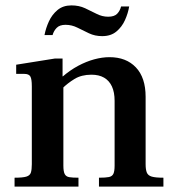

<svg xmlns="http://www.w3.org/2000/svg" viewBox="-20 -692 656 712"><path d="M347 0V-33Q372 -33 384 -35.5Q396 -38 400.5 -47.5Q405 -57 405 -78V-318Q405 -350 395 -371.5Q385 -393 366 -404Q347 -415 319 -415Q282 -415 256 -399Q230 -383 211 -364V-407Q240 -432 270 -448Q300 -464 329.5 -472Q359 -480 386 -480Q448 -480 484 -442Q520 -404 520 -333V-83Q520 -63 524.5 -52Q529 -41 543 -37Q557 -33 586 -33V0ZM34 0V-33Q64 -33 77.5 -37Q91 -41 94.5 -52Q98 -63 98 -83V-372Q98 -399 92.5 -408.5Q87 -418 70 -418H40V-452L184 -475H212V-409H215V-78Q215 -56 220 -46.5Q225 -37 237 -35Q249 -33 271 -33V0ZM359 -558Q332 -558 310 -568.5Q288 -579 267 -589.5Q246 -600 223 -600Q201 -600 190 -588.5Q179 -577 175 -562H145Q150 -588 161.5 -613Q173 -638 193.5 -655Q214 -672 245 -672Q273 -672 295.5 -661.5Q318 -651 338.5 -640.5Q359 -630 381 -630Q404 -630 414.5 -641Q425 -652 429 -668H459Q455 -643 443.5 -617.5Q432 -592 411.5 -575Q391 -558 359 -558Z"/></svg>

Font: Frank Ruhl Libre Medium
Style: Regular
Weight: 500
Designer: Yanek Iontef
Foundry: Fontef
Version: Version 6.004